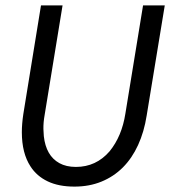

<svg xmlns="http://www.w3.org/2000/svg" viewBox="-20 -680 631 712"><path d="M256 12Q197.5 12 156.8 -7.5Q116 -27 93 -63Q61 -112 61 -189.5Q61 -220.5 66.5 -257L132 -660H212L145.5 -253.5Q140.5 -225.5 141 -201.5L142.5 -175Q146.5 -139 160.8 -114Q175 -89 200.2 -75Q225.5 -61 261.5 -61Q336.5 -61 386.5 -119Q432 -175 445 -259L510.5 -660H591L524 -252Q514.5 -191 492 -142Q469.5 -93 435.5 -59Q401.5 -25 356.2 -6.5Q311 12 256 12Z"/></svg>

Font: Lucymar Sans
Style: Italic
Weight: 400
Italic angle: -10°
Foundry: The League of Moveable Type (original font) / Main changes by Cristiano Sobral with portions from Mirco Monsees
Version: Version 2.00;August 30, 2020;FontCreator 13.0.0.2681 64-bit